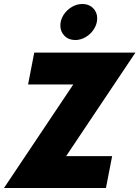

<svg xmlns="http://www.w3.org/2000/svg" viewBox="-68 -944 700 964"><path d="M300 -520H73L104 -680H612L264 -160H495L464 0H-48ZM235 -816Q235 -844 251 -869Q267 -894 292.5 -909Q318 -924 346 -924Q378 -924 399 -903.5Q420 -883 420 -852Q420 -824 404 -798.5Q388 -773 362.5 -758Q337 -743 310 -743Q277 -743 256 -764Q235 -785 235 -816Z"/></svg>

Font: Teachers ExtraBold
Style: Italic
Weight: 800
Designer: Alfredo Marco Pradil & Chank Diesel
Version: Version 0.009